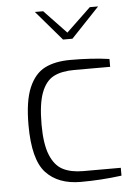

<svg xmlns="http://www.w3.org/2000/svg" viewBox="-54 -806 599 853"><g transform="rotate(-5 245.0 -379.0)"><path d="M62 -266Q62 -373 87.5 -432.5Q113 -492 158.5 -515Q204 -538 273 -538Q370 -538 446 -527V-492H286Q229 -492 193.5 -473.5Q158 -455 139 -405Q120 -355 120 -263Q120 -176 140 -127Q160 -78 196 -59.5Q232 -41 286 -41H454V-6Q362 6 272 6Q171 6 116.5 -53Q62 -112 62 -266ZM134 -764H171L270 -660L379 -764H416L290 -631H248Z"/></g></svg>

Font: Exo Light
Style: Regular
Weight: 300
Designer: Natanael Gama
Foundry: Natanael Gama
Version: Version 1.500; ttfautohint (v1.6)